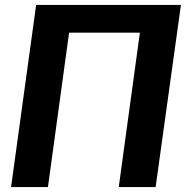

<svg xmlns="http://www.w3.org/2000/svg" viewBox="-20 -761 782 781"><path d="M25 0H175L261 -628H549L463 0H613L716 -741H127Z"/></svg>

Font: Cheyenne Sans
Style: Bold Italic
Weight: 700
Italic angle: -8.13011°
Designer: The Public Sans project authors (U.S. Web Design System), Libre Franklin designed by Pablo Impallari and Rodrigo Fuenzal
Foundry: The Cheyenne Sans Project Authors
Version: Version 2.007